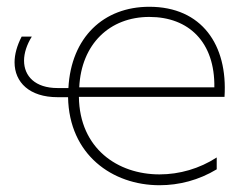

<svg xmlns="http://www.w3.org/2000/svg" viewBox="-20 -543 731 567"><path d="M150 -256H181C184 -86 312 4 451 4C509 4 567 -11 620 -43V-78C569 -45 510 -28 451 -28C328 -28 215 -104 213 -257H643C653 -410 576 -523 421 -523C286 -523 190 -433 182 -283H150C84 -283 51 -318 51 -364C51 -386 59 -411 74 -435H44C30 -408 23 -382 23 -359C23 -300 67 -256 150 -256ZM613 -285H214C220 -413 304 -493 421 -493C538 -493 615 -418 613 -285Z"/></svg>

Font: Chess Sans ExtraLight
Style: Regular
Weight: 275
Designer: Wolf Bōese
Foundry: Wolf Bōese
Version: Version 7.223;Glyphs 3.3 (3306)